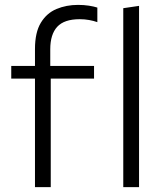

<svg xmlns="http://www.w3.org/2000/svg" viewBox="-20 -765 680 785"><path d="M123 0V-443.5H26V-495.5H123V-564.5Q123 -632.5 147 -672Q171 -711.5 211 -728.2Q251 -745 299 -745Q322.5 -745 343.5 -741.8Q364.5 -738.5 378 -734V-674.5Q362.5 -680 344.2 -683.2Q326 -686.5 306 -686.5Q242.5 -686.5 214 -655.5Q185.5 -624.5 185.5 -563.5V-495.5H364.5V-443.5H187.5V0ZM484 0V-731.5L548.5 -741V0Z"/></svg>

Font: Heraclito Light
Style: Regular
Weight: 300
Designer: Kostas Bartsokas (font) & Cristiano Sobral (main changes)
Foundry: Kostas Bartsokas (font) & Cristiano Sobral (main changes)
Version: Version 1.00;July 8, 2020;FontCreator 13.0.0.2655 64-bit